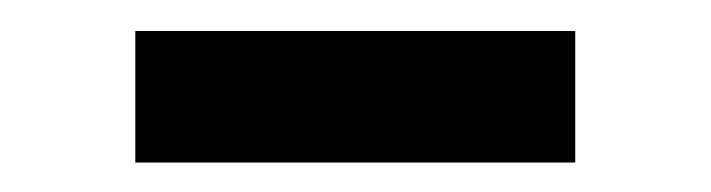

<svg xmlns="http://www.w3.org/2000/svg" viewBox="-20 -346 470 127"><path d="M69.5 -238.5V-325.5H360.5V-238.5Z"/></svg>

Font: Encode Sans Md
Style: Regular
Weight: 500
Designer: Multiple Designers
Foundry: Impallari Type
Version: Version 3.002; ttfautohint (v1.8.3) -l 8 -r 50 -G 200 -x 14 